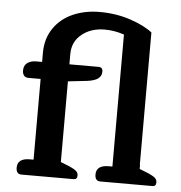

<svg xmlns="http://www.w3.org/2000/svg" viewBox="-52 -770 772 820"><g transform="rotate(5 334.0 -360.5)"><path d="M47 -28Q47 -68 100 -68H116V-414H63Q51 -414 44.5 -422Q38 -430 38 -444Q38 -465 52.5 -476Q67 -487 91 -487H116V-526Q116 -587 146.5 -631.5Q177 -676 228.5 -698.5Q280 -721 343 -721Q414 -721 475 -700.5Q536 -680 570 -653V-85H571V-68L611 -52Q631 -43 639 -35.5Q647 -28 647 -17Q647 0 632 0H408Q385 0 385 -28Q385 -68 438 -68H454V-634Q412 -648 371 -648Q312 -648 272.5 -616Q233 -584 233 -531V-487H358Q376 -487 376 -468Q376 -449 361 -438Q346 -427 314 -423L233 -414V-68L273 -52Q293 -43 301 -35.5Q309 -28 309 -17Q309 0 294 0H70Q47 0 47 -28Z"/></g></svg>

Font: Maitree Semibold
Style: Regular
Weight: 600
Designer: CadsonDemak Team
Foundry: CadsonDemak
Version: Version 1.000